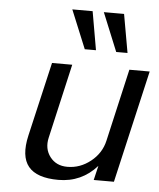

<svg xmlns="http://www.w3.org/2000/svg" viewBox="-54 -790 705 850"><g transform="rotate(5 299.0 -365.5)"><path d="M271 -47.9H272Q328.1 -47.9 374.8 -85Q421.4 -122.1 434.1 -178.2L507.8 -500H598.1L482.9 0H393.1L408.2 -64Q339.8 13.2 236.8 13.2Q140.6 13.2 103.5 -32.2Q66.4 -77.6 87.9 -170.9L164.1 -500H253.9L178.2 -168.9Q167 -119.6 194.3 -83.7Q221.7 -47.9 271 -47.9ZM353 -573.2H303.2L232.9 -744.1H323.2ZM493.2 -573.2H442.9L373 -744.1H462.9Z"/></g></svg>

Font: Perun
Style: Italic
Weight: 400
Italic angle: -12°
Foundry: Stefan Peev, Context Ltd
Version: Version 001.000